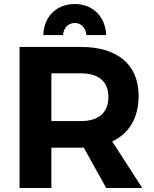

<svg xmlns="http://www.w3.org/2000/svg" viewBox="-20 -933 764 953"><path d="M351 -819C383 -819 406 -794 409 -759H507C503 -852 440 -913 351 -913C261 -913 198 -852 195 -759H293C295 -794 319 -819 351 -819ZM686 0 537 -231C622 -271 668 -349 668 -457C668 -612 564 -700 381 -700H77V0H235V-200H381H396L507 0ZM235 -569H381C468 -569 518 -530 518 -452C518 -372 468 -332 381 -332H235Z"/></svg>

Font: Juman SemiBold
Style: Regular
Weight: 600
Designer: Bandar Raffah (Arabic) Julieta Ulanovsky (Latin)
Foundry: Caramella
Version: Version 5.022;PS 005.022;hotconv 1.0.88;makeotf.lib2.5.64775